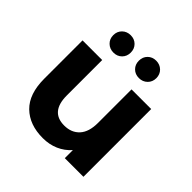

<svg xmlns="http://www.w3.org/2000/svg" viewBox="-196 -910 1078 1078"><g transform="rotate(45 343.5 -371.0)"><path d="M614 -538V0H466V-64Q435 -29 392.5 -10.5Q350 8 299 8Q193 8 131 -52.5Q69 -113 69 -234V-538H225V-257Q225 -127 334 -127Q391 -127 424.5 -163.5Q458 -200 458 -272V-538ZM170 -681Q170 -711 190 -730.5Q210 -750 240 -750Q270 -750 289.5 -730.5Q309 -711 309 -681Q309 -651 289.5 -631.5Q270 -612 240 -612Q210 -612 190 -631.5Q170 -651 170 -681ZM373 -681Q373 -711 392.5 -730.5Q412 -750 442 -750Q472 -750 492 -730.5Q512 -711 512 -681Q512 -651 492 -631.5Q472 -612 442 -612Q412 -612 392.5 -631.5Q373 -651 373 -681Z"/></g></svg>

Font: CMG Sans
Style: Bold
Weight: 700
Designer: Julieta Ulanovsky
Foundry: Julieta Ulanovsky
Version: Version 7.200